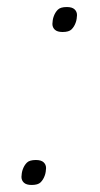

<svg xmlns="http://www.w3.org/2000/svg" viewBox="-20 -519 283 546"><path d="M70 7Q55 7 48 0.5Q41 -6 41 -16Q41 -20 42 -26.5Q43 -33 45 -38Q49 -49 56.5 -56.5Q64 -64 82 -64Q97 -64 104 -57.5Q111 -51 111 -41Q111 -37 110 -30.5Q109 -24 107 -19Q103 -8 95.5 -0.5Q88 7 70 7ZM158 -428Q143 -428 136 -434.5Q129 -441 129 -451Q129 -455 130 -461.5Q131 -468 133 -473Q137 -484 144.5 -491.5Q152 -499 170 -499Q185 -499 192 -492.5Q199 -486 199 -476Q199 -472 198 -465.5Q197 -459 195 -454Q191 -443 183.5 -435.5Q176 -428 158 -428Z"/></svg>

Font: IBM Plex Sans Cond ExtLt
Style: Italic
Weight: 200
Width: 3
Italic angle: -11°
Designer: Mike Abbink, Paul van der Laan, Pieter van Rosmalen
Foundry: Bold Monday
Version: Version 1.3